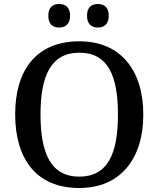

<svg xmlns="http://www.w3.org/2000/svg" viewBox="-20 -932 794 962"><path d="M471 -794C500 -794 525 -810 525 -853C525 -897 500 -912 471 -912C440 -912 416 -897 416 -853C416 -810 440 -794 471 -794ZM276 -794C306 -794 331 -810 331 -853C331 -897 306 -912 276 -912C246 -912 222 -897 222 -853C222 -810 246 -794 276 -794ZM377 10C584 10 698 -137 698 -358C698 -580 584 -725 378 -725C161 -725 56 -580 56 -359C56 -137 161 10 377 10ZM377 -47C236 -47 183 -162 183 -358C183 -554 236 -668 378 -668C520 -668 571 -554 571 -358C571 -162 520 -47 377 -47Z"/></svg>

Font: Noto Serif Malayalam Medium
Style: Regular
Weight: 500
Designer: Indian type Foundry, Jelle Bosma, Monotype Design Team
Foundry: Monotype Imaging Inc.
Version: Version 2.104